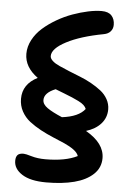

<svg xmlns="http://www.w3.org/2000/svg" viewBox="-63 -765 712 1060"><g transform="rotate(5 293.0 -235.5)"><path d="M233.9 249Q146 249 99.6 219.2Q53.2 189.5 53.2 145Q53.2 123.5 62.7 112.8Q72.3 102.1 96.2 102.1Q107.4 102.1 141.1 112.1Q174.8 122.1 217.8 122.1Q328.6 122.1 395 88.9Q389.6 71.3 367.9 55.2Q346.2 39.1 315.9 25.6Q285.6 12.2 250.2 -2.4Q214.8 -17.1 180.4 -35.6Q146 -54.2 117.9 -75.9Q89.8 -97.7 72.5 -129.4Q55.2 -161.1 55.2 -199.2Q55.2 -280.3 137.2 -321.8Q63 -375 63 -449.2Q63 -488.8 83 -526.4Q103 -564 136 -593Q168.9 -622.1 210.9 -646.5Q252.9 -670.9 296.9 -686.8Q340.8 -702.6 382.3 -711.4Q423.8 -720.2 457 -720.2Q494.6 -720.2 512.2 -700.7Q529.8 -681.2 529.8 -649.9Q529.8 -628.4 516.8 -613.5Q503.9 -598.6 480 -594.2Q352.1 -570.3 275.1 -530Q198.2 -489.7 198.2 -448.2Q198.2 -434.6 212.9 -421.4Q227.5 -408.2 251.7 -397.5Q275.9 -386.7 306.4 -374Q336.9 -361.3 369.1 -348.9Q401.4 -336.4 431.9 -319.3Q462.4 -302.2 486.6 -283.4Q510.7 -264.6 525.4 -238.3Q540 -211.9 540 -182.1Q540 -136.7 510.7 -103.3Q481.4 -69.8 428.2 -53.2Q532.2 6.3 532.2 88.9Q532.2 142.1 493.4 178.5Q454.6 214.8 388.7 231.9Q322.8 249 233.9 249ZM179.2 -203.1Q179.2 -179.2 207 -159.7Q234.9 -140.1 289.1 -117.2Q381.3 -128.4 416 -173.8Q412.1 -184.6 401.6 -194.6Q391.1 -204.6 371.1 -214.4Q351.1 -224.1 335.2 -231Q319.3 -237.8 288.3 -249.8Q257.3 -261.7 241.2 -268.1Q179.2 -243.2 179.2 -203.1Z"/></g></svg>

Font: Shantell Sans Bouncy
Style: Regular
Weight: 600
Designer: Stephen Nixon, Anya Danilova, Shantell Martin
Foundry: Arrow Type
Version: Version 1.006;[9816181b4]